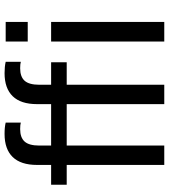

<svg xmlns="http://www.w3.org/2000/svg" viewBox="32 -790 757 862"><g transform="rotate(-90 411.0 -358.5)"><path d="M514 -717Q543 -717 565 -712V-644Q555 -647 536 -647Q498 -647 480 -627Q462 -607 462 -561V-508H563V-438H462V0H375V-438H189V0H102V-438H13V-508H102V-571Q102 -644 137.5 -680.5Q173 -717 241 -717Q272 -717 292 -712V-644Q283 -647 263 -647Q225 -647 207 -627Q189 -607 189 -561V-508H375V-571Q375 -644 410.5 -680.5Q446 -717 514 -717ZM744 -613H656V-712H744ZM744 -508V0H656V-508Z"/></g></svg>

Font: CST
Style: Regular
Weight: 400
Version: Version 1.00